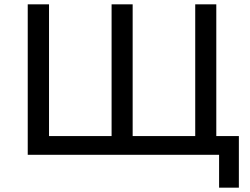

<svg xmlns="http://www.w3.org/2000/svg" viewBox="-20 -720 1161 893"><path d="M522 -87 499 -61V-700H597V-61L572 -87H913L888 -61V-700H986V0H109V-700H208V-61L183 -87ZM999 153V-26L1024 0H886V-87H1091V153Z"/></svg>

Font: MOST Montserrat Medium
Style: Regular
Weight: 500
Designer: Julieta Ulanovsky
Foundry: Julieta Ulanovsky
Version: Version 8.000;March 11, 2024;FontCreator 15.0.0.2926 64-bit